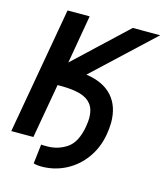

<svg xmlns="http://www.w3.org/2000/svg" viewBox="-141 -820 910 1062"><g transform="rotate(15 314.0 -289.0)"><path d="M506.5 -188Q506.5 -156 499.5 -116.5Q486 -40 443 19.8Q400 79.5 335.5 113Q271 146.5 195 146.5Q170 146.5 151 140.5L164 29.5Q169.5 30.5 180 30.5H197.5Q261.5 30.5 311.8 -4.2Q362 -39 378 -131.5Q383 -162.5 383 -181.5Q383 -229.5 361.2 -258.2Q339.5 -287 296.5 -299.5Q253.5 -312 186 -312H166.5L111.5 0H-15L113 -725H239.5L191.5 -448L486.5 -725H643.5L305.5 -409Q404.5 -395 455.5 -338.2Q506.5 -281.5 506.5 -188Z"/></g></svg>

Font: JuliaMono SemiBoldItalic
Style: Regular
Weight: 600
Italic angle: -9°
Monospace: yes
Designer: cormullion
Foundry: corm
Version: Version 0.049; ttfautohint (v1.8.4)